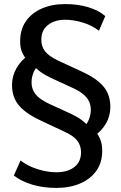

<svg xmlns="http://www.w3.org/2000/svg" viewBox="-20 -734 596 943"><path d="M257 189Q192 189 137.5 172.5Q83 156 48 128L81 54Q102 71 131 84Q160 97 193 104.5Q226 112 258 112Q312 112 345 86.5Q378 61 378 14Q378 -18 360.5 -42Q343 -66 297 -87L178 -143Q129 -166 98 -191.5Q67 -217 53 -247.5Q39 -278 39 -316Q39 -361 61.5 -400Q84 -439 123 -465L114 -438Q99 -454 89 -476Q79 -498 79 -531Q79 -589 107 -629.5Q135 -670 185 -692Q235 -714 300 -714Q363 -714 414 -698.5Q465 -683 497 -655L466 -583Q433 -609 387.5 -623Q342 -637 299 -637Q249 -637 216 -611.5Q183 -586 183 -538Q183 -506 201 -482.5Q219 -459 264 -437L383 -382Q435 -358 465.5 -332Q496 -306 509 -276Q522 -246 522 -209Q522 -164 500 -126.5Q478 -89 439 -63L448 -89Q462 -74 472 -50.5Q482 -27 482 7Q482 64 453.5 104.5Q425 145 374 167Q323 189 257 189ZM135 -330Q135 -306 144.5 -287Q154 -268 174.5 -252Q195 -236 228 -221L331 -174Q362 -159 383 -143Q404 -127 416 -112L391 -109Q409 -127 417.5 -149.5Q426 -172 426 -194Q426 -217 417.5 -235.5Q409 -254 389 -271Q369 -288 333 -304L231 -351Q201 -365 179 -381Q157 -397 145 -412L169 -415Q152 -397 143.5 -375Q135 -353 135 -330Z"/></svg>

Font: Nunito Sans 7pt SemiBold
Style: Regular
Weight: 600
Designer: Vernon Adams
Foundry: Vernon Adams
Version: Version 3.101;gftools[0.9.27]